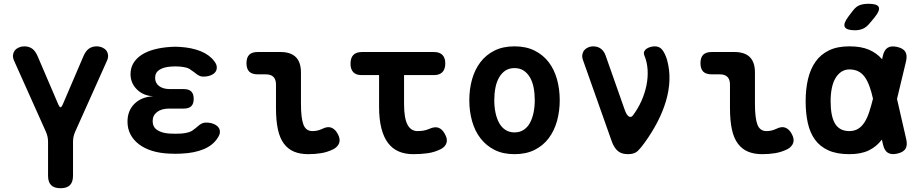

<svg xmlns="http://www.w3.org/2000/svg" viewBox="-20 -805 4840 1015"><path d="M300 190Q266 190 250 173.5Q234 157 234 124V-55Q234 -70 231 -83.5Q228 -97 222 -110L54 -485Q47 -501 49 -515Q51 -529 58.5 -538.5Q66 -548 79.5 -554Q93 -560 108 -560Q132 -560 149 -548.5Q166 -537 178 -510L289 -251Q295 -238 300 -238Q305 -238 311 -251L422 -510Q434 -537 451 -548.5Q468 -560 492 -560Q507 -560 520.5 -554Q534 -548 541.5 -538.5Q549 -529 551 -515Q553 -501 546 -485L378 -110Q372 -97 369 -83.5Q366 -70 366 -55V124Q366 157 350 173.5Q334 190 300 190Z M1113 -481Q1125 -466 1126 -451Q1127 -436 1119 -425Q1111 -414 1094.5 -407Q1078 -400 1054 -400Q1044 -400 1036 -403.5Q1028 -407 1020.5 -412.5Q1013 -418 1005.5 -424Q998 -430 988 -436Q979 -444 965 -447.5Q951 -451 932 -453Q919 -454 906.5 -454Q894 -454 882 -453Q844 -450 822 -435.5Q800 -421 800 -393Q800 -366 821 -350Q842 -334 879 -334H952Q978 -334 991 -321.5Q1004 -309 1004 -282Q1004 -256 991 -243.5Q978 -231 952 -231H874Q834 -231 810.5 -213Q787 -195 787 -165Q787 -134 810.5 -118Q834 -102 874 -99Q890 -98 907 -98Q924 -98 940 -99Q962 -101 978 -106Q994 -111 1005 -121Q1013 -126 1020.5 -133Q1028 -140 1035 -145Q1042 -150 1050 -153.5Q1058 -157 1069 -157Q1092 -157 1109 -150Q1126 -143 1134.5 -132Q1143 -121 1142.5 -106.5Q1142 -92 1130 -75Q1106 -37 1057 -16.5Q1008 4 940 7Q924 8 907 8Q890 8 874 7Q825 5 784.5 -7.5Q744 -20 715 -42Q686 -64 670 -94Q654 -124 654 -162Q654 -220 691 -256.5Q728 -293 790 -296Q737 -299 703.5 -332.5Q670 -366 670 -413Q670 -446 685.5 -471.5Q701 -497 728.5 -515Q756 -533 795 -543.5Q834 -554 882 -557Q894 -558 906.5 -558Q919 -558 932 -557Q995 -553 1041.5 -534Q1088 -515 1113 -481Z M1571 -256Q1571 -181 1584 -146.5Q1597 -112 1632 -112Q1644 -112 1656.5 -114.5Q1669 -117 1684 -124Q1712 -138 1732 -130Q1752 -122 1765 -98Q1780 -71 1773.5 -50.5Q1767 -30 1744 -17Q1712 -1 1679 4.5Q1646 10 1610 10Q1566 10 1534 -3.5Q1502 -17 1480.5 -46Q1459 -75 1449 -121.5Q1439 -168 1439 -233V-358Q1439 -385 1425.5 -398.5Q1412 -412 1385 -412H1342Q1312 -412 1297.5 -426.5Q1283 -441 1283 -471Q1283 -501 1297.5 -515.5Q1312 -530 1342 -530H1463Q1517 -530 1544 -503Q1571 -476 1571 -422Z M2274 -530Q2304 -530 2319 -514.5Q2334 -499 2334 -469.5Q2334 -440 2319 -424Q2304 -408 2274 -408H2116V-256Q2116 -181 2134 -146.5Q2152 -112 2187 -112Q2203 -112 2218.5 -114.5Q2234 -117 2250 -124Q2279 -137 2298.5 -129.5Q2318 -122 2331 -98Q2347 -71 2340.5 -50Q2334 -29 2311 -17Q2277 0 2241 5Q2205 10 2165 10Q2121 10 2087.5 -4.5Q2054 -19 2031 -49.5Q2008 -80 1996 -127.5Q1984 -175 1984 -240V-408H1892Q1862 -408 1847.5 -423.5Q1833 -439 1833 -468Q1833 -499 1848 -514.5Q1863 -530 1894 -530Z M2700 10Q2639 10 2594.5 -12.5Q2550 -35 2520 -74Q2490 -113 2475.5 -165Q2461 -217 2461 -275Q2461 -334 2475.5 -385.5Q2490 -437 2519.5 -476Q2549 -515 2594 -537.5Q2639 -560 2700 -560Q2761 -560 2806 -537.5Q2851 -515 2880.5 -476.5Q2910 -438 2924.5 -386Q2939 -334 2939 -275Q2939 -217 2924.5 -165Q2910 -113 2880.5 -74Q2851 -35 2806 -12.5Q2761 10 2700 10ZM2700 -105Q2727 -105 2747.5 -118Q2768 -131 2781 -154.5Q2794 -178 2800.5 -209Q2807 -240 2807 -275Q2807 -311 2801 -342Q2795 -373 2781.5 -396Q2768 -419 2748 -432Q2728 -445 2700 -445Q2672 -445 2652 -432Q2632 -419 2618.5 -395.5Q2605 -372 2599 -341Q2593 -310 2593 -275Q2593 -240 2599.5 -209Q2606 -178 2619 -154.5Q2632 -131 2652.5 -118Q2673 -105 2700 -105Z M3061 -490Q3056 -506 3059 -519Q3062 -532 3070 -541Q3078 -550 3090.5 -555Q3103 -560 3115 -560Q3140 -560 3156.5 -547.5Q3173 -535 3181 -513L3282 -226Q3292 -197 3304 -189.5Q3316 -182 3326 -195Q3353 -231 3371 -271.5Q3389 -312 3397.5 -354Q3406 -396 3403.5 -436.5Q3401 -477 3386 -513Q3382 -524 3385.5 -532.5Q3389 -541 3397.5 -547Q3406 -553 3418 -556.5Q3430 -560 3442 -560Q3467 -560 3481.5 -541Q3496 -522 3506 -490Q3521 -436 3519 -381Q3517 -326 3500.5 -270.5Q3484 -215 3455.5 -160Q3427 -105 3388 -51Q3369 -24 3351.5 -7Q3334 10 3300 10Q3266 10 3246.5 -6.5Q3227 -23 3215 -55Z M3971 -256Q3971 -181 3984 -146.5Q3997 -112 4032 -112Q4044 -112 4056.5 -114.5Q4069 -117 4084 -124Q4112 -138 4132 -130Q4152 -122 4165 -98Q4180 -71 4173.5 -50.5Q4167 -30 4144 -17Q4112 -1 4079 4.5Q4046 10 4010 10Q3966 10 3934 -3.5Q3902 -17 3880.5 -46Q3859 -75 3849 -121.5Q3839 -168 3839 -233V-358Q3839 -385 3825.5 -398.5Q3812 -412 3785 -412H3742Q3712 -412 3697.5 -426.5Q3683 -441 3683 -471Q3683 -501 3697.5 -515.5Q3712 -530 3742 -530H3863Q3917 -530 3944 -503Q3971 -476 3971 -422Z M4575 -679Q4560 -661 4541.5 -653Q4523 -645 4500 -645Q4455 -645 4446 -662.5Q4437 -680 4464 -716L4489 -749Q4506 -771 4525.5 -778Q4545 -785 4572 -785Q4618 -785 4625.5 -767.5Q4633 -750 4605 -715ZM4771 -68Q4778 -36 4766.5 -18Q4755 0 4723.5 7Q4692 14 4673.5 2.5Q4655 -9 4648 -41L4642 -67Q4642 -66 4641 -66Q4614 -30 4573 -10Q4532 10 4470 10Q4404 10 4359.5 -10Q4315 -30 4288.5 -66.5Q4262 -103 4250.5 -154.5Q4239 -206 4239 -270Q4239 -334 4251.5 -387Q4264 -440 4291 -478.5Q4318 -517 4362 -538.5Q4406 -560 4470 -560Q4532 -560 4573 -542.5Q4614 -525 4642 -493Q4642 -492 4643 -491L4647 -509Q4654 -541 4672.5 -552.5Q4691 -564 4722.5 -557Q4754 -550 4765.5 -532Q4777 -514 4770 -482L4722 -282ZM4595 -283Q4587 -320 4577 -347Q4566 -378 4551.5 -398Q4537 -418 4517 -428Q4497 -438 4470 -438Q4447 -438 4428.5 -426Q4410 -414 4397 -392.5Q4384 -371 4377.5 -339.5Q4371 -308 4371 -270Q4371 -232 4376.5 -202.5Q4382 -173 4393.5 -153Q4405 -133 4424 -122.5Q4443 -112 4470 -112Q4497 -112 4517 -124.5Q4537 -137 4551.5 -160.5Q4566 -184 4576 -216Q4586 -247 4595 -283Z"/></svg>

Font: Maple Mono
Style: Bold
Weight: 700
Monospace: yes
Designer: subframe7536
Version: Version 7.200